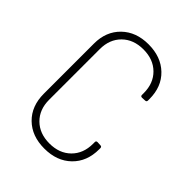

<svg xmlns="http://www.w3.org/2000/svg" viewBox="-205 -816 932 932"><g transform="rotate(45 261.0 -350.0)"><path d="M74 -179V-523Q74 -606 126.5 -657Q179 -708 264 -708Q350 -708 402.5 -657.5Q455 -607 455 -523V-513Q455 -503 445 -503L425 -502Q415 -502 415 -511V-524Q415 -591 373.5 -632Q332 -673 264 -673Q196 -673 154.5 -632Q113 -591 113 -524V-176Q113 -109 154.5 -68Q196 -27 264 -27Q332 -27 373.5 -68Q415 -109 415 -176V-188Q415 -197 425 -197L445 -196Q455 -196 455 -186V-178Q455 -94 402.5 -43Q350 8 264 8Q178 8 126 -43Q74 -94 74 -179Z"/></g></svg>

Font: Barlow Semi Condensed ExLight
Style: Regular
Weight: 275
Width: 4
Designer: Jeremy Tribby
Foundry: Tribby Type
Version: Version 1.408